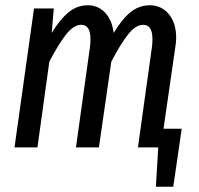

<svg xmlns="http://www.w3.org/2000/svg" viewBox="-20 -559 756 728"><path d="M669 -71 637 149H571L580 0H503L556 -380Q558 -392 558 -411Q558 -465 523 -465Q494 -465 464.5 -427Q435 -389 402 -325L355 0H268L321 -380Q323 -392 323 -411Q323 -465 288 -465Q259 -465 229.5 -427Q200 -389 167 -325L122 0H35L109 -527H184L176 -434Q207 -485 239.5 -512Q272 -539 313 -539Q352 -539 378.5 -511Q405 -483 411 -434Q442 -486 474.5 -512.5Q507 -539 548 -539Q592 -539 620 -505.5Q648 -472 648 -415Q648 -400 645 -382L600 -71Z"/></svg>

Font: Fira Sans Compressed
Style: Italic
Weight: 400
Width: 1
Italic angle: -8°
Designer: bBox Type GmbH & Carrois Corporate GbR & Edenspiekermann AG
Foundry: bBox Type GmbH & Carrois Corporate GbR & Edenspiekermann AG
Version: Version 4.301